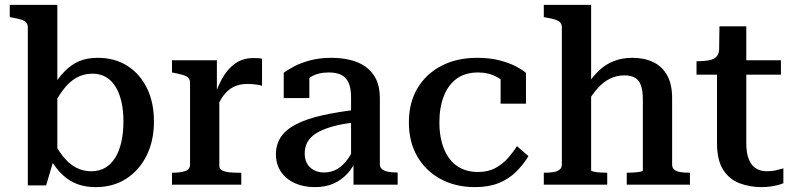

<svg xmlns="http://www.w3.org/2000/svg" viewBox="-20 -757 3252 787"><path d="M372 10Q331 10 298 -2Q265 -14 238 -39Q211 -64 187 -103L191 -194Q213 -148 237 -117.5Q261 -87 290 -71Q319 -55 354 -55Q387 -55 411.5 -69.5Q436 -84 452.5 -111Q469 -138 477.5 -175.5Q486 -213 486 -259Q486 -305 477.5 -341Q469 -377 453 -402.5Q437 -428 413.5 -441.5Q390 -455 359 -455Q323 -455 293.5 -438.5Q264 -422 239 -389Q214 -356 190 -307L187 -388Q215 -433 243 -462.5Q271 -492 304 -506Q337 -520 381 -520Q450 -520 501.5 -487.5Q553 -455 582 -396.5Q611 -338 611 -259Q611 -180 581 -119.5Q551 -59 497.5 -24.5Q444 10 372 10ZM94 -644Q94 -657 87.5 -664.5Q81 -672 67 -676.5Q53 -681 30 -685L20 -687V-737H215V-116L201 -105L169 3H94Z M1054 -516V-405Q1047 -408 1037 -409.5Q1027 -411 1017 -412Q1007 -413 997 -413Q971 -413 951.5 -406.5Q932 -400 916.5 -387Q901 -374 888 -353.5Q875 -333 861 -304L860 -364Q875 -410 896.5 -445Q918 -480 948 -499.5Q978 -519 1019 -519Q1030 -519 1039.5 -518.5Q1049 -518 1054 -516ZM685 0V-49H687Q718 -49 738.5 -55.5Q759 -62 759 -83V-417Q759 -431 752 -438Q745 -445 730.5 -449.5Q716 -454 695 -458L685 -460V-510H869V-359L879 -369V-76Q879 -64 892 -58Q905 -52 922.5 -50.5Q940 -49 954 -49H969V0Z M1445 -308 1444 -256Q1400 -252 1365 -244Q1330 -236 1304 -225Q1278 -214 1261.5 -200Q1245 -186 1237 -168Q1229 -150 1229 -128Q1229 -103 1239 -86Q1249 -69 1267 -59.5Q1285 -50 1308 -50Q1340 -50 1364.5 -65.5Q1389 -81 1408 -108.5Q1427 -136 1441 -174L1444 -110Q1429 -73 1404.5 -46Q1380 -19 1347 -4.5Q1314 10 1271 10Q1225 10 1189 -6Q1153 -22 1132 -52.5Q1111 -83 1111 -125Q1111 -166 1132 -196.5Q1153 -227 1195.5 -248.5Q1238 -270 1300 -284Q1362 -298 1445 -308ZM1429 0V-103L1419 -104V-358Q1419 -396 1408.5 -418.5Q1398 -441 1378 -450.5Q1358 -460 1328 -460Q1283 -460 1254 -441.5Q1225 -423 1207 -397Q1204 -409 1205.5 -419Q1207 -429 1213 -437Q1219 -445 1228 -451Q1237 -457 1248 -460V-355H1143V-459Q1158 -470 1185 -484.5Q1212 -499 1251 -509.5Q1290 -520 1339 -520Q1379 -520 1415 -511.5Q1451 -503 1478.5 -483.5Q1506 -464 1521.5 -432.5Q1537 -401 1537 -355V-84Q1537 -71 1546 -63.5Q1555 -56 1571 -53Q1587 -50 1608 -50L1610 -49V0Z M1939 -52Q1981 -52 2011 -68.5Q2041 -85 2062.5 -109.5Q2084 -134 2099 -158L2146 -117Q2125 -82 2095 -52.5Q2065 -23 2024 -6.5Q1983 10 1927 10Q1847 10 1785.5 -23.5Q1724 -57 1690 -116.5Q1656 -176 1656 -255Q1656 -336 1691 -395Q1726 -454 1789 -487Q1852 -520 1936 -520Q1988 -520 2028 -509.5Q2068 -499 2095.5 -484.5Q2123 -470 2136 -458V-332H2032V-451Q2043 -449 2051.5 -444Q2060 -439 2065.5 -431Q2071 -423 2072.5 -413Q2074 -403 2070 -393Q2054 -421 2018.5 -440.5Q1983 -460 1940 -460Q1887 -460 1852 -434.5Q1817 -409 1799 -362.5Q1781 -316 1781 -255Q1781 -209 1791.5 -171.5Q1802 -134 1822 -107Q1842 -80 1871.5 -66Q1901 -52 1939 -52Z M2403 -737V-59Q2403 -56 2413.5 -53.5Q2424 -51 2439 -50Q2454 -49 2467 -49H2469V0H2209V-49H2211Q2232 -49 2248 -51.5Q2264 -54 2273.5 -61.5Q2283 -69 2283 -83V-644Q2283 -657 2276.5 -664.5Q2270 -672 2256 -676.5Q2242 -681 2219 -685L2209 -687V-737ZM2808 0H2549V-49H2551Q2563 -49 2578 -50Q2593 -51 2604 -53Q2615 -55 2615 -58V-350Q2615 -384 2607.5 -406Q2600 -428 2583.5 -438Q2567 -448 2539 -448Q2508 -448 2481 -435Q2454 -422 2430.5 -396Q2407 -370 2385 -332L2383 -403Q2408 -442 2435.5 -468Q2463 -494 2497 -507Q2531 -520 2572 -520Q2621 -520 2657.5 -502.5Q2694 -485 2714.5 -448.5Q2735 -412 2735 -355V-83Q2735 -69 2744 -61.5Q2753 -54 2769.5 -51.5Q2786 -49 2806 -49H2808Z M2835 -451V-506H2840Q2867 -506 2887 -510Q2907 -514 2917 -525Q2927 -536 2928 -556L3001 -510H3181V-451ZM3039 -171Q3039 -129 3049.5 -103.5Q3060 -78 3079 -66.5Q3098 -55 3124 -55Q3145 -55 3162.5 -59.5Q3180 -64 3191 -67V-6Q3182 -2 3168.5 1.5Q3155 5 3138.5 7.5Q3122 10 3102 10Q3053 10 3011 -6Q2969 -22 2944 -61.5Q2919 -101 2919 -170V-495L2927 -502L2929 -649H3039Z"/></svg>

Font: Roboto Serif 36pt Medium
Style: Regular
Weight: 500
Designer: Greg Gazdowicz
Foundry: Commercial Type
Version: Version 1.008